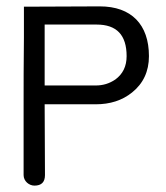

<svg xmlns="http://www.w3.org/2000/svg" viewBox="-20 -576 519 602"><path d="M447 -400C447 -499 392 -556 293 -556L55 -555C55 -561 55 -529 55 -458C54 -379 54 -307 54 -242V-27C54 -8 71 6 88 6C110 6 121 -5 121 -27L120 -249H280C325 -249 363 -261 394 -286C429 -314 447 -352 447 -400ZM377 -400C377 -368 365 -344 342 -327C323 -314 303 -308 280 -308H120V-499H283C346 -499 377 -466 377 -400Z"/></svg>

Font: GFS Philostratos
Style: Regular
Weight: 400
Designer: George D. Matthiopoulos
Foundry: George D. Matthiopoulos
Version: Version 1.000